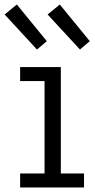

<svg xmlns="http://www.w3.org/2000/svg" viewBox="-34 -829 418 849"><path d="M235 -62H337.5V0H55V-62H163V-470.5H55V-532.5H235ZM230.5 -809 176.5 -765 319.5 -610 363 -647ZM40.5 -809 -13.5 -765 129.5 -610 173 -647Z"/></svg>

Font: Hepta Slab
Style: Regular
Weight: 400
Designer: Michael LaGattuta
Foundry: Michael LaGattuta
Version: Version 1.100